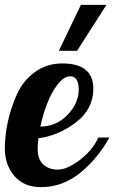

<svg xmlns="http://www.w3.org/2000/svg" viewBox="-38 -770 470 790"><path d="M117 -158Q117 -113 141 -92.5Q165 -72 199 -72Q238 -72 290 -111.5Q342 -151 367 -204H412Q363 -116 291 -58Q219 0 130 0Q61 0 21.5 -45.5Q-18 -91 -18 -159Q-18 -212 -6 -268Q6 -324 31 -380.5Q56 -437 105 -473Q154 -509 218 -509Q346 -509 346 -405Q346 -321 274.5 -266.5Q203 -212 120 -201Q117 -177 117 -158ZM286 -400Q286 -456 251 -456Q225 -456 199.5 -423Q174 -390 156.5 -345Q139 -300 128 -249Q194 -250 239.5 -297Q285 -344 286 -400ZM204 -561 295 -750H400L279 -561Z"/></svg>

Font: Lobster 1.3
Style: Regular
Weight: 400
Designer: Pablo Impallari
Foundry: Pablo Impallari. www.impallari.com
Version: Version 1.003 2010